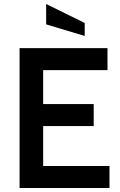

<svg xmlns="http://www.w3.org/2000/svg" viewBox="-20 -941 603 961"><path d="M78 -700H518V-590H196V-420H449V-310H196V-110H528V0H78ZM211 -819V-921L404 -826V-761Z"/></svg>

Font: Cabin SemiBold
Style: Regular
Weight: 600
Designer: Pablo Impallari
Foundry: Pablo Impallari. http://www.impallari.com Igino Marini. http://www.ikern.com
Version: Version 2.001